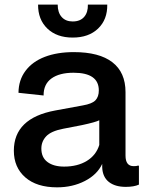

<svg xmlns="http://www.w3.org/2000/svg" viewBox="-20 -802 629 832"><path d="M294.9 -639.2Q226.1 -639.2 185.3 -678.2Q144.5 -717.3 145 -782.2H230Q230 -747.6 247.3 -728.3Q264.6 -709 294.9 -709Q327.6 -709 344.7 -728.8Q361.8 -748.5 360.8 -782.2H444.8Q445.8 -717.3 405 -678.2Q364.3 -639.2 294.9 -639.2ZM227.1 9.8Q139.2 9.8 89.6 -33.4Q40 -76.7 40 -148.9Q40 -290 219.2 -323.2L338.9 -345.2Q378.9 -352.1 393.6 -367.4Q408.2 -382.8 408.2 -410.2Q408.2 -486.8 298.8 -486.8Q237.3 -486.8 202.9 -461.9Q168.5 -437 168.9 -388.2L60.1 -399.9Q60.5 -455.1 90.6 -495.1Q120.6 -535.2 174.3 -555.7Q228 -576.2 299.8 -576.2Q410.2 -576.2 467 -532.2Q523.9 -488.3 523.9 -402.8V-127.9Q523.9 -82 559.1 -82Q572.3 -82 576.2 -84H582V-2Q560.5 7.8 524.9 7.8Q479 7.8 451.9 -13.4Q424.8 -34.7 422.9 -76.2V-91.8Q401.4 -45.4 347.9 -17.8Q294.4 9.8 227.1 9.8ZM257.8 -80.1Q315.9 -80.1 356.2 -104.7Q396.5 -129.4 410.2 -173.8V-280.8Q394.5 -272.5 335 -259.8L253.9 -244.1Q201.2 -233.9 180.2 -211.4Q159.2 -189 159.2 -158.2Q159.2 -119.6 185.8 -99.9Q212.4 -80.1 257.8 -80.1Z"/></svg>

Font: BDO Grotesk Medium
Style: Regular
Weight: 500
Designer: Deni Anggara
Foundry: Lokal Container
Version: Version 2.000